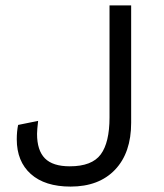

<svg xmlns="http://www.w3.org/2000/svg" viewBox="-20 -680 606 710"><path d="M465 -226Q465 -115 405.5 -52.5Q346 10 241 10Q146 10 94 -36.5Q42 -83 42 -165Q42 -194 47 -218L121 -233Q117 -199 117 -185Q117 -124 146 -94.5Q175 -65 238 -65Q320 -65 352.5 -109Q385 -153 385 -246V-660H465Z"/></svg>

Font: Work Sans
Style: Regular
Weight: 400
Designer: Wei Huang
Foundry: Wei Huang
Version: Version 1.500; ttfautohint (v1.6)